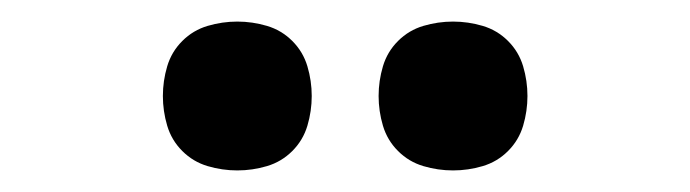

<svg xmlns="http://www.w3.org/2000/svg" viewBox="-20 -759 640 178"><path d="M400 -601Q386 -601 372.5 -605Q359 -609 349 -619Q339 -629 335 -642.5Q331 -656 331 -670Q331 -684 335 -697.5Q339 -711 349 -721Q359 -731 372.5 -735Q386 -739 400 -739Q414 -739 427.5 -735Q441 -731 451 -721Q461 -711 465 -697.5Q469 -684 469 -670Q469 -656 465 -642.5Q461 -629 451 -619Q441 -609 427.5 -605Q414 -601 400 -601ZM200 -601Q186 -601 172.5 -605Q159 -609 149 -619Q139 -629 135 -642.5Q131 -656 131 -670Q131 -684 135 -697.5Q139 -711 149 -721Q159 -731 172.5 -735Q186 -739 200 -739Q214 -739 227.5 -735Q241 -731 251 -721Q261 -711 265 -697.5Q269 -684 269 -670Q269 -656 265 -642.5Q261 -629 251 -619Q241 -609 227.5 -605Q214 -601 200 -601Z"/></svg>

Font: Iosevka Custom Medium Extended
Style: Regular
Weight: 500
Width: 7
Monospace: yes
Designer: Belleve Invis
Foundry: Belleve Invis
Version: Version 11.2.4; ttfautohint (v1.8.4)